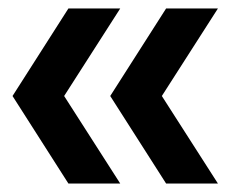

<svg xmlns="http://www.w3.org/2000/svg" viewBox="-20 -510 569 452"><path d="M141 -78 9.5 -284 141 -490H263L131 -284L263 -78ZM371 -78 239.5 -284 371 -490H493L361 -284L493 -78Z"/></svg>

Font: Cabin Condensed Medium
Style: Regular
Weight: 500
Width: 3
Designer: Pablo Impallari
Foundry: Pablo Impallari. http://www.impallari.com Igino Marini. http://www.ikern.com
Version: Version 3.001; ttfautohint (v1.8.3)